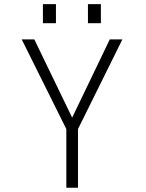

<svg xmlns="http://www.w3.org/2000/svg" viewBox="-20 -886 690 906"><path d="M293 0V-277L82.5 -700H142L320.5 -331L498 -700H557.5L348 -277V0ZM182.5 -866.5H244V-776.5H182.5ZM395 -866.5H456V-776.5H395Z"/></svg>

Font: Trispace Thin ExtraLight
Style: Regular
Weight: 250
Version: Version 1.210